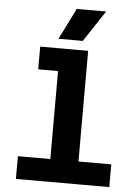

<svg xmlns="http://www.w3.org/2000/svg" viewBox="-62 -1013 775 1061"><g transform="rotate(5 325.0 -482.5)"><path d="M247 0V-740H403V0ZM67 0V-126H585V0ZM137 -614V-740H325V-614ZM234 -792 320 -965H483L369 -792Z"/></g></svg>

Font: Azeret Mono Thin
Style: Bold
Weight: 700
Version: Version 1.002